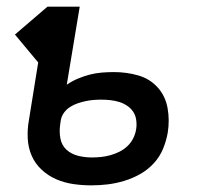

<svg xmlns="http://www.w3.org/2000/svg" viewBox="-20 -550 640 578"><path d="M255 8Q227 8 200 4Q173 0 149 -10.5Q125 -21 105.5 -39Q86 -57 75.5 -81Q65 -105 63.5 -132.5Q62 -160 67 -188L95 -362L25 -446L123 -530H220L181 -295Q197 -306 215 -313.5Q233 -321 250.5 -325.5Q268 -330 286.5 -331.5Q305 -333 323 -333Q361 -333 396 -323Q431 -313 454.5 -287Q478 -261 484.5 -224.5Q491 -188 485 -151Q481 -127 471 -102.5Q461 -78 443 -58.5Q425 -39 402 -26Q379 -13 354 -5.5Q329 2 304.5 5Q280 8 255 8ZM257 -76Q271 -76 285 -77.5Q299 -79 313 -83Q327 -87 340 -93.5Q353 -100 364 -110.5Q375 -121 381.5 -134.5Q388 -148 390 -162Q392 -175 390 -189Q388 -203 381 -213.5Q374 -224 363 -231.5Q352 -239 339 -243Q326 -247 312.5 -248.5Q299 -250 285 -250Q273 -250 261 -249Q249 -248 237.5 -245.5Q226 -243 214 -239Q202 -235 191 -228Q180 -221 172.5 -210.5Q165 -200 163 -188L161 -174Q158 -153 162 -132.5Q166 -112 180.5 -99Q195 -86 215 -81Q235 -76 257 -76Z"/></svg>

Font: Iosevka Slab Medium Extended
Style: Italic
Weight: 500
Width: 7
Italic angle: -9°
Monospace: yes
Designer: Belleve Invis
Foundry: Belleve Invis
Version: Version 11.1.0; ttfautohint (v1.8.3)